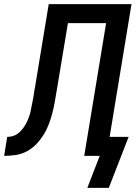

<svg xmlns="http://www.w3.org/2000/svg" viewBox="-55 -755 675 930"><path d="M472 155H368L428 0H353L459 -643H274L220 -318Q215 -290 210.5 -263Q206 -236 199 -209Q192 -182 182 -155Q172 -128 156.5 -103Q141 -78 120.5 -56.5Q100 -35 74 -21.5Q48 -8 20 -4Q-8 0 -35 0L-20 -92Q-7 -92 6 -95.5Q19 -99 30 -107Q41 -115 50 -125.5Q59 -136 66 -147.5Q73 -159 78.5 -171.5Q84 -184 88 -196.5Q92 -209 94.5 -222Q97 -235 99.5 -247.5Q102 -260 104.5 -273Q107 -286 109 -299Q110 -308 111.5 -317Q113 -326 115 -335L181 -735H582L476 -92H568Z"/></svg>

Font: Iosevka Curly SmBdExObl
Style: Regular
Weight: 600
Width: 7
Italic angle: -9°
Monospace: yes
Designer: Belleve Invis
Foundry: Belleve Invis
Version: Version 11.1.0; ttfautohint (v1.8.3)